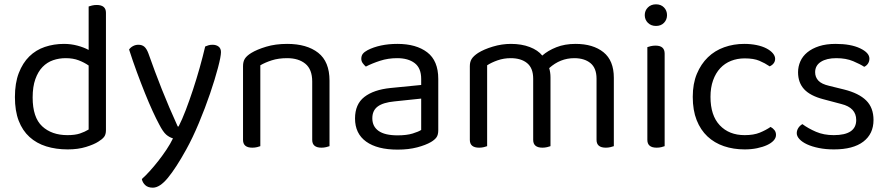

<svg xmlns="http://www.w3.org/2000/svg" viewBox="-20 -678 4106 888"><path d="M470 -76Q470 -56 461.5 -45Q453 -34 435 -23Q415 -10 378 1.5Q341 13 293 13Q239 13 194 -1Q149 -15 116.5 -44.5Q84 -74 66.5 -119.5Q49 -165 49 -229Q49 -294 67 -340.5Q85 -387 115.5 -417Q146 -447 187.5 -461Q229 -475 276 -475Q308 -475 338 -467Q368 -459 390 -447V-648Q395 -650 405.5 -652.5Q416 -655 427 -655Q470 -655 470 -619ZM390 -375Q370 -389 344 -399Q318 -409 284 -409Q253 -409 225.5 -399.5Q198 -390 177 -368.5Q156 -347 143.5 -312Q131 -277 131 -227Q131 -135 175 -94Q219 -53 292 -53Q327 -53 349.5 -60.5Q372 -68 390 -79Z M716 -103Q703 -127 686 -164Q669 -201 650.5 -247Q632 -293 613 -344.5Q594 -396 577 -449Q584 -459 595.5 -465Q607 -471 620 -471Q637 -471 647.5 -462Q658 -453 666 -432Q696 -347 728.5 -265Q761 -183 802 -93H806Q822 -124 839 -168.5Q856 -213 872.5 -263Q889 -313 903.5 -364.5Q918 -416 929 -463Q936 -466 944 -468.5Q952 -471 963 -471Q980 -471 991 -462.5Q1002 -454 1002 -437Q1002 -417 988 -364Q974 -311 951.5 -245Q929 -179 900 -109.5Q871 -40 841 14Q794 99 756.5 144.5Q719 190 687 190Q664 190 651.5 178Q639 166 636 150Q652 136 672 114Q692 92 712 66.5Q732 41 750 14Q768 -13 780 -38Q763 -43 748.5 -55.5Q734 -68 716 -103Z M1424 -301Q1424 -357 1392.5 -383Q1361 -409 1308 -409Q1268 -409 1237 -399Q1206 -389 1184 -376V-2Q1179 0 1169 2.5Q1159 5 1147 5Q1104 5 1104 -31V-372Q1104 -393 1112.5 -406.5Q1121 -420 1142 -433Q1168 -449 1211 -462Q1254 -475 1308 -475Q1399 -475 1451.5 -434Q1504 -393 1504 -305V-2Q1499 0 1488.5 2.5Q1478 5 1467 5Q1424 5 1424 -31V-301Z M1819 -52Q1861 -52 1888.5 -60.5Q1916 -69 1928 -77V-222L1804 -209Q1752 -204 1727 -185.5Q1702 -167 1702 -131Q1702 -93 1731 -72.5Q1760 -52 1819 -52ZM1818 -475Q1905 -475 1956 -436Q2007 -397 2007 -313V-76Q2007 -54 1998.5 -42.5Q1990 -31 1973 -21Q1949 -7 1909.5 3.5Q1870 14 1819 14Q1725 14 1673.5 -23Q1622 -60 1622 -130Q1622 -196 1665 -229.5Q1708 -263 1786 -271L1928 -285V-313Q1928 -363 1898 -386Q1868 -409 1817 -409Q1775 -409 1738 -397Q1701 -385 1672 -370Q1664 -377 1657.5 -386Q1651 -395 1651 -406Q1651 -420 1658 -429Q1665 -438 1680 -446Q1707 -460 1742 -467.5Q1777 -475 1818 -475Z M2739 -314Q2739 -363 2711 -386Q2683 -409 2636 -409Q2571 -409 2520 -363Q2526 -343 2526 -320V-2Q2521 0 2510.5 2.5Q2500 5 2489 5Q2446 5 2446 -31V-314Q2446 -363 2418 -386Q2390 -409 2342 -409Q2310 -409 2281.5 -399Q2253 -389 2233 -376V-2Q2228 0 2218 2.5Q2208 5 2196 5Q2153 5 2153 -31V-372Q2153 -392 2161.5 -405.5Q2170 -419 2191 -433Q2218 -450 2259.5 -462.5Q2301 -475 2343 -475Q2392 -475 2430 -460.5Q2468 -446 2488 -421Q2514 -444 2553 -459.5Q2592 -475 2642 -475Q2723 -475 2771 -436.5Q2819 -398 2819 -318V-2Q2814 0 2803.5 2.5Q2793 5 2782 5Q2739 5 2739 -31V-314Z M3054 -2Q3049 0 3039 2.5Q3029 5 3017 5Q2974 5 2974 -31V-460Q2979 -462 2989.5 -464.5Q3000 -467 3012 -467Q3054 -467 3054 -430ZM2962 -608Q2962 -629 2976.5 -643.5Q2991 -658 3014 -658Q3037 -658 3051 -643.5Q3065 -629 3065 -608Q3065 -587 3051 -572.5Q3037 -558 3014 -558Q2991 -558 2976.5 -572.5Q2962 -587 2962 -608Z M3424 -408Q3390 -408 3361 -396.5Q3332 -385 3311 -362.5Q3290 -340 3278 -306.5Q3266 -273 3266 -230Q3266 -144 3309 -98.5Q3352 -53 3424 -53Q3466 -53 3494 -64.5Q3522 -76 3544 -91Q3555 -85 3562 -76Q3569 -67 3569 -54Q3569 -40 3558 -28Q3547 -16 3527.5 -7Q3508 2 3481.5 7.5Q3455 13 3424 13Q3372 13 3328 -2Q3284 -17 3252 -47Q3220 -77 3202 -122.5Q3184 -168 3184 -230Q3184 -291 3203 -336.5Q3222 -382 3254 -413Q3286 -444 3329.5 -459.5Q3373 -475 3422 -475Q3453 -475 3479.5 -469.5Q3506 -464 3525 -454Q3544 -444 3554.5 -431.5Q3565 -419 3565 -406Q3565 -394 3558 -385Q3551 -376 3540 -371Q3518 -386 3492 -397Q3466 -408 3424 -408Z M4020 -123Q4020 -59 3973 -23Q3926 13 3837 13Q3799 13 3767 6.5Q3735 0 3712.5 -10.5Q3690 -21 3677.5 -34.5Q3665 -48 3665 -62Q3665 -74 3671.5 -85Q3678 -96 3691 -104Q3718 -84 3754 -68.5Q3790 -53 3836 -53Q3940 -53 3940 -123Q3940 -180 3871 -197L3788 -219Q3727 -235 3699 -265.5Q3671 -296 3671 -344Q3671 -370 3681.5 -394Q3692 -418 3714 -436Q3736 -454 3768.5 -464.5Q3801 -475 3845 -475Q3915 -475 3958 -454.5Q4001 -434 4001 -407Q4001 -394 3994.5 -384Q3988 -374 3977 -369Q3959 -381 3926 -395Q3893 -409 3848 -409Q3803 -409 3776.5 -392Q3750 -375 3750 -344Q3750 -321 3765 -305Q3780 -289 3815 -281L3884 -264Q3952 -247 3986 -213.5Q4020 -180 4020 -123Z"/></svg>

Font: Baloo Chettan 2
Style: Regular
Weight: 400
Designer: Maithili Shingre, Unnati Kotecha and Ek Type
Foundry: Ek Type
Version: Version 1.640;hotconv 1.0.111;makeotfexe 2.5.65597; ttfautoh